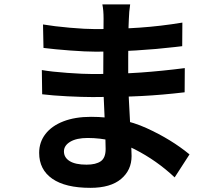

<svg xmlns="http://www.w3.org/2000/svg" viewBox="-20 -809 1017 887"><path d="M575.2 -719.7Q573.5 -688.7 573.2 -643.6Q573 -598.4 572.3 -547.6V-450.4Q572.3 -410.4 575.2 -352.3Q578.1 -294.2 581.1 -240.2Q587.9 -119.6 587.9 -88.4Q587.9 -22.9 539.2 17.9Q490.5 58.8 397.5 58.8Q282 58.8 221.4 16.6Q160.9 -25.6 160.9 -102.8Q160.9 -152.1 189.9 -189.8Q219 -227.5 272.9 -248.4Q326.9 -269.3 400.4 -269.3Q542.5 -269.3 657 -217.2Q771.5 -165 855.5 -95.7L786.9 10.5Q704.3 -67.4 602.1 -119.5Q499.8 -171.6 385 -171.6Q333.7 -171.6 304.6 -154.2Q275.4 -136.7 275.4 -109.6Q275.4 -81.1 301.9 -64.7Q328.4 -48.3 379.9 -48.3Q423.1 -48.3 445.6 -64.1Q468 -79.8 468 -120.6Q468 -149.7 463.9 -251Q457 -387.2 457 -450.4L457.8 -625.5L458.5 -722.4Q458.5 -762 452.9 -788.6H581.3Q576.2 -755.1 575.2 -719.7ZM420.4 -674.6Q527.1 -674.6 624.5 -681.3Q721.9 -688 822.5 -704.6L821.8 -595.7L788.8 -591.8Q704.3 -581.8 608.8 -576Q513.2 -570.3 421.4 -570.3Q376.5 -570.3 304.3 -575.7Q232.2 -581.1 180.9 -587.6L178.7 -696Q230 -687.3 302.6 -680.9Q375.2 -674.6 420.4 -674.6ZM409.4 -467Q533.2 -467 631.1 -474Q729 -481 833.7 -494.4L833 -382.6Q729.5 -370.4 635.7 -365.5Q542 -360.6 408 -360.6Q361.6 -360.6 291.5 -364.1Q221.4 -367.7 174.8 -373.5L173.3 -485.4Q218 -477.5 291 -472.3Q364 -467 409.4 -467Z"/></svg>

Font: Min Sans VF VF
Style: Regular
Weight: 400
Designer: Jinseong-Kim, NotoSansCJK, Nunito
Foundry: Jinseong-Kim
Version: Version 1.420;Glyphs 3.1.2 (3151)